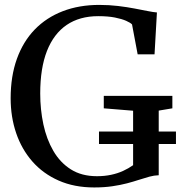

<svg xmlns="http://www.w3.org/2000/svg" viewBox="-20 -772 755 802"><path d="M373.5 11Q290 11 225 -17.8Q160 -46.5 115.2 -97.5Q70.5 -148.5 47.5 -216Q24.5 -283.5 24.5 -361.5Q24.5 -453.5 50.5 -526Q76.5 -598.5 125.2 -648.8Q174 -699 242.2 -725.2Q310.5 -751.5 394.5 -751.5Q436 -751.5 473.2 -747Q510.5 -742.5 541.8 -736.5Q573 -730.5 597 -725.8Q621 -721 635.5 -720L625.5 -545H555L531.5 -670Q525 -677 507 -685Q489 -693 460 -698.8Q431 -704.5 390.5 -704.5Q312.5 -704.5 258.5 -667.8Q204.5 -631 176.2 -559.2Q148 -487.5 148 -381.5Q148 -314.5 161.2 -252.5Q174.5 -190.5 202.8 -141.8Q231 -93 276 -64.5Q321 -36 385 -36Q416.5 -36 443.8 -41.8Q471 -47.5 494 -58Q517 -68.5 536 -82V-309.5L413.5 -319.5V-371.5H700V-319.5L643 -310V-40Q624 -39.5 603.8 -34Q583.5 -28.5 560.8 -21Q538 -13.5 510.5 -6.2Q483 1 449 6Q415 11 373.5 11ZM393.5 -170.5V-222.5H715V-170.5Z"/></svg>

Font: Merriweather 48pt
Style: Regular
Weight: 400
Version: Version 2.100